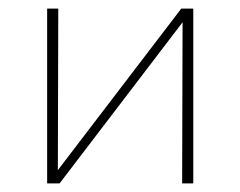

<svg xmlns="http://www.w3.org/2000/svg" viewBox="-20 -428 561 448"><path d="M431 0H405L406 -376L119 0H90V-408H116L115 -31L403 -408H431Z"/></svg>

Font: Ysabeau Extralight
Style: Regular
Weight: 200
Designer: Christian Thalmann (Catharsis Fonts)
Version: Version 0.003